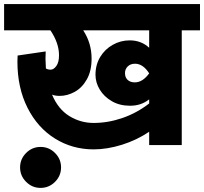

<svg xmlns="http://www.w3.org/2000/svg" viewBox="-40 -697 996 937"><path d="M0 0ZM936 -549H847V11H688V-54Q627 -13 555 9.5Q483 32 417 32Q313 32 228 -21Q143 -74 94 -171.5Q45 -269 45 -396L46 -426L183 -446L182 -410Q182 -393 184 -363Q193 -357 207 -357Q222 -357 235 -375Q248 -393 248 -427Q248 -487 206 -549H-20V-677H936ZM688 -549H366Q407 -487 407 -411Q407 -351 384 -310Q361 -269 325 -249Q289 -229 251 -229Q230 -229 214 -235Q244 -164 298.5 -130.5Q353 -97 417 -97Q487 -97 557 -121Q627 -145 688 -192V-212Q667 -196 644.5 -188.5Q622 -181 594 -181Q544 -181 506 -203Q468 -225 447 -259.5Q426 -294 426 -332Q426 -381 449 -419Q472 -457 510.5 -478.5Q549 -500 593 -500Q649 -500 688 -464ZM619 -386Q597 -386 583.5 -373Q570 -360 570 -340Q570 -319 583 -307Q596 -295 618 -295Q656 -295 688 -339Q658 -386 619 -386ZM158 20Q199 20 228.5 49.5Q258 79 258 120Q258 161 228.5 190.5Q199 220 158 220Q117 220 87.5 190.5Q58 161 58 120Q58 79 87.5 49.5Q117 20 158 20Z"/></svg>

Font: Martel Sans Black
Style: Regular
Weight: 900
Designer: Dan Reynolds and Mathieu Réguer
Foundry: Dan Reynolds and Mathieu Réguer
Version: Version 1.002; ttfautohint (v1.1) -l 5 -r 5 -G 72 -x 0 -D la